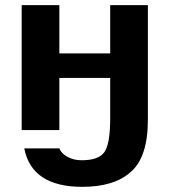

<svg xmlns="http://www.w3.org/2000/svg" viewBox="-20 -504 657 744"><path d="M553 -40Q553 105 487 162Q423 220 299 220Q103 220 74 71H210Q217 90 241 103.5Q265 117 296 117Q362 117 384 86Q407 55 407 -46V-202H210V0H64V-484H210V-297H407V-484H553Z"/></svg>

Font: Play
Style: Bold
Weight: 700
Designer: Jonas Hecksher (Cyrillic expansion: Cyreal)
Foundry: Jonas Hecksher, Playtype, e-types AS
Version: Version 2.101; ttfautohint (v1.5.65-e2d9)